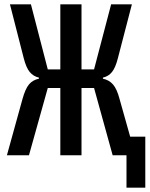

<svg xmlns="http://www.w3.org/2000/svg" viewBox="-20 -718 692 888"><path d="M565 0H501L415 -311H357V0H259V-311H201L114 0H12L84 -260Q97 -307 114 -327.5Q131 -348 160 -354V-359Q134 -365 117.5 -385Q101 -405 90 -448L26 -698H123L201 -397H259V-698H357V-397H415L494 -698H590L525 -448Q514 -405 498 -385Q482 -365 456 -359V-354Q485 -348 503 -327Q521 -306 533 -260L582 -86H652V150H565Z"/></svg>

Font: Writer Medium
Style: Regular
Weight: 500
Monospace: yes
Designer: Mike Abbink, Paul van der Laan, Pieter van Rosmalen
Foundry: Bold Monday
Version: Version 2.001 2020